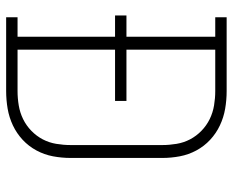

<svg xmlns="http://www.w3.org/2000/svg" viewBox="-88 -688 775 640"><g transform="rotate(90 300.0 -367.5)"><path d="M37 0V-38H102V-363H31V-401H102V-697H37V-735H283Q313 -735 342 -730Q371 -725 397.5 -712.5Q424 -700 445.5 -680Q467 -660 481 -634Q495 -608 500.5 -579Q506 -550 506 -521V-215Q506 -185 500.5 -156Q495 -127 481 -101Q467 -75 445.5 -55Q424 -35 397.5 -22.5Q371 -10 342 -5Q313 0 283 0ZM145 -38H283Q307 -38 331 -42Q355 -46 376.5 -56.5Q398 -67 415.5 -84Q433 -101 444 -122Q455 -143 459 -167Q463 -191 463 -215V-521Q463 -544 459 -568Q455 -592 444 -613Q433 -634 415.5 -651Q398 -668 376.5 -678.5Q355 -689 331 -693Q307 -697 283 -697H145V-401H316V-363H145Z"/></g></svg>

Font: Iosevka Curly Slab XLtEx
Style: Regular
Weight: 200
Width: 7
Monospace: yes
Designer: Belleve Invis
Foundry: Belleve Invis
Version: Version 11.1.0; ttfautohint (v1.8.3)